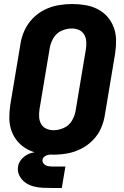

<svg xmlns="http://www.w3.org/2000/svg" viewBox="-20 -763 616 957"><path d="M245 8Q280 8 314.5 2Q349 -4 382.5 -20.5Q416 -37 442.5 -64Q469 -91 483.5 -124Q498 -157 503 -192L554 -497Q559 -530 558.5 -563.5Q558 -597 547 -626.5Q536 -656 515.5 -679.5Q495 -703 466.5 -717.5Q438 -732 405.5 -737.5Q373 -743 340 -743Q306 -743 271 -737Q236 -731 202.5 -714.5Q169 -698 143 -671Q117 -644 102 -611Q87 -578 82 -544L31 -239Q26 -205 26.5 -172Q27 -139 38 -109Q49 -79 70 -55.5Q91 -32 119 -17.5Q147 -3 179.5 2.5Q212 8 245 8ZM248 -114Q228 -114 211 -121.5Q194 -129 185 -145Q176 -161 175 -180Q174 -199 177 -219L228 -524Q232 -549 246.5 -573.5Q261 -598 286.5 -609.5Q312 -621 338 -621Q357 -621 374 -613.5Q391 -606 400 -590Q409 -574 410 -555Q411 -536 408 -517L357 -212Q353 -186 338.5 -161.5Q324 -137 298.5 -125.5Q273 -114 248 -114ZM242 174H244Q244 174 244 174Q244 174 244 174H288L306 67H245Q245 67 244.5 67Q244 67 243 67Q231 67 219.5 65Q208 63 199 54Q190 45 192 33Q194 21 206 14.5Q218 8 230 8V-9Q207 -9 183.5 -8Q160 -7 136 -0.5Q112 6 93 24.5Q74 43 70 66Q66 91 76.5 112Q87 133 105.5 146.5Q124 160 147 166Q170 172 194 173Q218 174 242 174Z"/></svg>

Font: Iosevka Sparkle Heavy
Style: Italic
Weight: 900
Italic angle: -9°
Designer: Belleve Invis
Foundry: Belleve Invis
Version: Version 4.5.0; ttfautohint (v1.8.3)